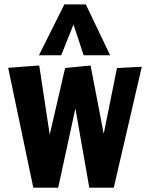

<svg xmlns="http://www.w3.org/2000/svg" viewBox="-20 -864 682 884"><path d="M327.1 -364.7 248 0H133.3L17.6 -551.8L160.6 -562.5L209 -244.1L279.8 -550.8L397 -562.5L457.5 -248L518.6 -550.8L632.8 -556.6L503.9 0H391.1ZM159.2 -609.4 276.4 -843.8H375L487.3 -609.4H365.2L318.4 -751L261.7 -609.4Z"/></svg>

Font: Francois One
Style: Regular
Weight: 400
Designer: Vernon Adams
Foundry: vernon adams
Version: Version 1.000